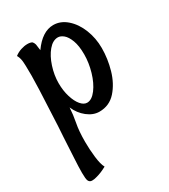

<svg xmlns="http://www.w3.org/2000/svg" viewBox="-162 -465 698 794"><g transform="rotate(-30 187.0 -68.0)"><path d="M23.4 240.2Q19.5 231.4 19.5 202.1Q19.5 174.8 22 132.8Q24.4 90.8 27.3 35.2L30.3 -11.7L33.2 -73.2Q40 -205.1 40 -251Q40 -307.6 37.6 -323.2Q35.2 -338.9 28.3 -350.6Q42 -361.3 58.6 -366.7Q75.2 -372.1 89.8 -372.1Q104.5 -372.1 112.3 -367.2Q117.2 -362.3 120.1 -352.5L124 -323.2Q168.9 -386.7 221.7 -386.7Q256.8 -386.7 286.1 -360.8Q315.4 -335 332 -293Q348.6 -251 348.6 -204.1Q348.6 -153.3 334 -102.1Q319.3 -50.8 288.1 -15.6Q256.8 19.5 209 19.5Q179.7 19.5 152.3 -2Q125 -23.4 110.4 -57.6Q108.4 -23.4 101.6 11.7Q94.7 45.9 94.7 97.7Q94.7 133.8 99.1 171.4Q103.5 209 113.3 226.6Q85 242.2 60.5 248Q50.8 251 40 251Q28.3 251 23.4 240.2ZM272.5 -217.8Q272.5 -258.8 262.7 -284.7Q252.9 -310.5 239.3 -321.8Q225.6 -333 212.9 -333Q188.5 -333 167.5 -308.1Q146.5 -283.2 133.8 -244.1Q121.1 -205.1 121.1 -167Q121.1 -130.9 130.4 -101.1Q139.6 -71.3 153.8 -54.7Q168 -38.1 183.6 -38.1Q206.1 -38.1 227.1 -65.9Q248 -93.8 260.3 -135.7Q272.5 -177.7 272.5 -217.8Z"/></g></svg>

Font: BKP Parklife Display
Style: Regular
Weight: 400
Designer: Font Diner, Inc.; LA MECHKY PLUS GmbH
Foundry: Font Diner, Inc.; LA MECHKY PLUS GmbH
Version: Version 1.007